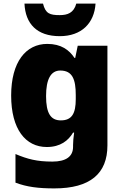

<svg xmlns="http://www.w3.org/2000/svg" viewBox="-20 -807 683 1067"><path d="M511 -787H404C390 -735 355 -723 312 -723C257 -723 233 -731 219 -787H116C121 -675 185 -606 312 -606C433 -606 504 -678 511 -787ZM243 -563C124 -563 42 -463 42 -276C42 -89 122 10 240 10C316 10 360 -26 386 -70H392C388 -43 386 -18 386 -1V9C386 62 348 91 271 91C184 91 133 77 66 49V208C129 232 193 240 282 240C482 240 577 157 577 1V-553H412L398 -485H394C365 -529 320 -563 243 -563ZM315 -415C383 -415 401 -365 401 -279V-256C401 -177 380 -138 318 -138C262 -138 236 -177 236 -273C236 -366 262 -415 315 -415Z"/></svg>

Font: Noto Sans Arabic UI Bk
Style: Regular
Weight: 900
Designer: Monotype Design Team, Nadine Chahine and Nizar Qandah
Foundry: Monotype Imaging Inc.
Version: Version 2.010